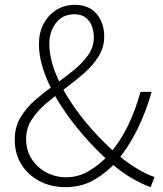

<svg xmlns="http://www.w3.org/2000/svg" viewBox="-20 -761 673 794"><path d="M250 13Q192 13 144.5 -11.5Q97 -36 69 -80Q41 -124 41 -184Q41 -235 64.5 -275Q88 -315 125.5 -347.5Q163 -380 204.5 -409.5Q246 -439 283 -469Q320 -499 344 -532.5Q368 -566 368 -607Q368 -631 360 -652.5Q352 -674 334.5 -688Q317 -702 288 -702Q239 -702 211.5 -666Q184 -630 184 -581Q184 -525 208 -463Q232 -401 273 -339Q314 -277 363.5 -222Q413 -167 463 -124Q505 -89 544.5 -65Q584 -41 619 -29L603 13Q566 0 523.5 -25Q481 -50 435 -90Q381 -137 328.5 -197Q276 -257 233.5 -322Q191 -387 166 -453.5Q141 -520 141 -579Q141 -626 160 -662Q179 -698 212.5 -719.5Q246 -741 290 -741Q348 -741 379.5 -703.5Q411 -666 411 -610Q411 -565 387.5 -527.5Q364 -490 327.5 -458Q291 -426 249.5 -395.5Q208 -365 171.5 -334Q135 -303 111.5 -267Q88 -231 88 -187Q88 -139 111 -103.5Q134 -68 171.5 -48Q209 -28 254 -28Q304 -28 348 -54Q392 -80 429 -120Q475 -172 507.5 -238Q540 -304 561 -381H607Q584 -299 548 -226Q512 -153 463 -94Q421 -47 369 -17Q317 13 250 13Z"/></svg>

Font: Noto Sans SC ExtraLight
Style: Regular
Weight: 250
Designer: Ryoko NISHIZUKA 西塚涼子 (kana, bopomofo & ideographs); Paul D. Hunt (Latin, Greek & Cyrillic); Sandoll Communications 산돌커뮤니
Foundry: Adobe
Version: Version 2.004-H2;hotconv 1.0.118;makeotfexe 2.5.65603